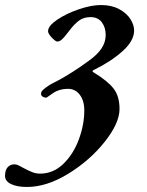

<svg xmlns="http://www.w3.org/2000/svg" viewBox="-134 -453 586 763"><path d="M-114 246Q-114 223 -103.5 211.5Q-93 200 -76 200Q-69 200 -59.5 204.5Q-50 209 -40 215Q-19 226 -5 231.5Q9 237 25 237Q78 237 118 198Q158 159 179.5 100.5Q201 42 201 -14Q201 -53 183 -76.5Q165 -100 136 -100Q102 -100 77.5 -83.5Q53 -67 51 -65Q40 -65 33.5 -70.5Q27 -76 30 -86Q31 -92 47.5 -104.5Q64 -117 77 -123Q124 -146 183 -186Q190 -191 221 -213Q252 -235 269 -260Q286 -285 286 -314Q286 -344 270.5 -364.5Q255 -385 226 -385Q199 -385 180.5 -371.5Q162 -358 143 -333Q138 -327 128 -314Q118 -301 110 -294.5Q102 -288 93 -288Q87 -288 72 -303.5Q57 -319 57 -329Q57 -350 93 -374.5Q129 -399 179 -416Q229 -433 267 -433Q309 -433 339 -417Q369 -401 384 -377.5Q399 -354 399 -332Q399 -291 353.5 -250Q308 -209 239 -175Q234 -173 233.5 -171Q233 -169 237 -166Q293 -132 317 -101.5Q341 -71 341 -20Q341 36 282.5 110Q224 184 138 237Q52 290 -27 290Q-66 290 -90 278.5Q-114 267 -114 246Z"/></svg>

Font: EB Garamond
Style: Bold Italic
Weight: 700
Italic angle: -17.2°
Designer: Georg Duffner and Octavio Pardo
Foundry: Georg Duffner
Version: Version 1.000